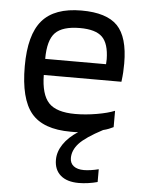

<svg xmlns="http://www.w3.org/2000/svg" viewBox="-52 -546 603 808"><g transform="rotate(5 249.0 -142.0)"><path d="M437 -96V-27Q429 -23 418 -18.5Q407 -14 394 -11Q322 27 295.5 56Q269 85 269 118Q269 140 284.5 152Q300 164 328 164Q341 164 358 161.5Q375 159 390 155V209Q372 214 351 217Q330 220 311 220Q261 220 234 196.5Q207 173 207 131Q207 97 228.5 65Q250 33 290 7Q284 8 277.5 8Q271 8 258 8Q142 8 92 -52Q42 -112 42 -250Q42 -383 94 -443.5Q146 -504 260 -504Q366 -504 412 -456.5Q458 -409 458 -298Q458 -278 457 -261Q456 -244 453 -220H125Q126 -138 158.5 -103Q191 -68 271 -68Q314 -68 361 -76Q408 -84 437 -96ZM383 -309Q382 -375 354 -402.5Q326 -430 260 -430Q186 -430 155.5 -398.5Q125 -367 125 -288H382Q382 -290 382.5 -297.5Q383 -305 383 -309Z"/></g></svg>

Font: Blinker
Style: Regular
Weight: 400
Designer: Juergen Huber
Foundry: supertype
Version: Version 1.017;hotconv 1.0.117;makeotfexe 2.5.65602